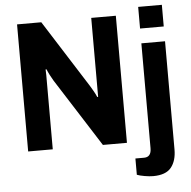

<svg xmlns="http://www.w3.org/2000/svg" viewBox="-60 -783 1028 1034"><g transform="rotate(-5 454.0 -266.5)"><path d="M725 -607V-724H853V-607ZM67 0V-687H198L429 -323Q436 -312 447 -292.5Q458 -273 463 -260H468Q468 -277 468 -294Q468 -311 468 -323V-687H601V0H471L236 -369Q228 -382 218.5 -400.5Q209 -419 204 -432H199Q200 -417 200 -400.5Q200 -384 200 -369V0ZM726 191Q707 191 680.5 186.5Q654 182 639 176V88H686Q725 88 725 40V-527H853V58Q853 119 824 155Q795 191 726 191Z"/></g></svg>

Font: Archivo SemiCondensed
Style: Bold
Weight: 680
Width: 4
Designer: Hector Gatti
Foundry: Omnibus-Type
Version: Version 2.001; ttfautohint (v1.8.3)